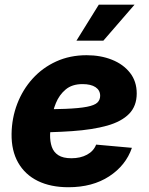

<svg xmlns="http://www.w3.org/2000/svg" viewBox="-20 -786 633 818"><path d="M271.5 11.7Q195.8 11.7 141.1 -15.1Q86.4 -42 57.4 -93Q28.3 -144 29.3 -215.8Q30.3 -283.2 53.5 -343.8Q76.7 -404.3 118.9 -450.9Q161.1 -497.6 219.5 -524.2Q277.8 -550.8 349.1 -550.8Q408.7 -550.8 457 -531.5Q505.4 -512.2 533.9 -475.8Q562.5 -439.5 562.5 -387.7Q562.5 -334.5 530.3 -301.3Q498 -268.1 436.5 -250.7Q375 -233.4 287.1 -227.3Q199.2 -221.2 87.9 -221.2L104.5 -319.8Q199.7 -319.8 259 -322.3Q318.4 -324.7 350.6 -331.1Q382.8 -337.4 394.8 -348.9Q406.7 -360.4 406.7 -377.9Q406.7 -401.4 387 -414.6Q367.2 -427.7 331.5 -427.7Q287.1 -427.7 259.8 -404.8Q232.4 -381.8 218.3 -347.2Q204.1 -312.5 199 -275.9Q193.8 -239.3 193.4 -211.9Q192.9 -183.1 200.7 -160.4Q208.5 -137.7 228.5 -124.8Q248.5 -111.8 284.2 -111.8Q322.8 -111.8 350.8 -127Q378.9 -142.1 389.6 -169.9L542 -156.2Q516.1 -81.1 445.1 -34.7Q374 11.7 271.5 11.7ZM305.7 -612.8 400.9 -766.1H553.2L420.4 -612.8Z"/></svg>

Font: Inter 16pt ExtraBold
Style: Italic
Weight: 800
Italic angle: -9.3988°
Version: Version 4.001;git-66647c0bb